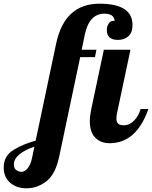

<svg xmlns="http://www.w3.org/2000/svg" viewBox="-211 -769 823 1039"><path d="M427 -553Q367 -553 367 -607Q367 -625 376.5 -640.5Q386 -656 401 -656Q408 -656 409 -655Q407 -695 354 -695Q272 -695 248 -582L231 -500H311L303 -460H223L109 80Q89 174 40 212Q-9 250 -67 250Q-122 250 -156.5 219.5Q-191 189 -191 138Q-191 106 -177.5 82Q-164 58 -135.5 41Q-107 24 -82.5 14Q-58 4 -18 -8L93 -534Q139 -749 327 -749Q506 -749 506 -634Q506 -592 483.5 -572.5Q461 -553 427 -553ZM-136 121Q-136 143 -122 152Q-108 161 -95 161Q-78 161 -61.5 142Q-45 123 -37 83L-25 25Q-75 41 -105.5 66Q-136 91 -136 121ZM351 -500H495L423 -160Q419 -143 419 -128Q419 -108 428.5 -99.5Q438 -91 460 -91Q489 -91 514 -116Q539 -141 550 -179H592Q527 6 382 6Q334 6 304.5 -24Q275 -54 275 -114Q275 -141 283 -179Z"/></svg>

Font: Lobster Two
Style: Bold Italic
Weight: 700
Designer: Pablo Impallari
Foundry: Pablo Impallari. www.impallari.com
Version: Version 2.000